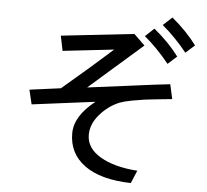

<svg xmlns="http://www.w3.org/2000/svg" viewBox="-59 -928 1119 1038"><g transform="rotate(5 500.0 -408.5)"><path d="M98.6 -408.2 267.6 -430.7Q432.6 -570.3 536.1 -664.1L258.8 -632.8L242.2 -713.9L637.7 -757.8L697.3 -700.2L408.2 -447.3Q474.6 -455.1 631.8 -476.1Q789.1 -497.1 854.5 -503.9L872.1 -424.8Q856.4 -422.9 805.2 -418Q753.9 -413.1 725.6 -409.2Q697.3 -405.3 657.2 -397.9Q617.2 -390.6 590.8 -380.9Q530.3 -356.4 484.9 -304.2Q439.5 -252 439.5 -193.4Q439.5 -121.1 515.6 -76.2Q591.8 -31.2 717.8 -22.5L688.5 46.9Q524.4 43 437 -20.5Q349.6 -84 349.6 -193.4Q349.6 -287.1 460 -374L117.2 -330.1ZM786.1 -819.3 835 -864.3Q915 -797.9 969.7 -724.6L920.9 -680.7Q856.4 -760.7 786.1 -819.3ZM695.3 -751 743.2 -795.9Q826.2 -727.5 878.9 -656.2L830.1 -612.3Q765.6 -692.4 695.3 -751Z"/></g></svg>

Font: Gothic A1 Medium
Style: Regular
Weight: 500
Designer: HanYang I&C Co.,Ltd.
Foundry: HanYang I&C Co.,Ltd.
Version: Version 2.50